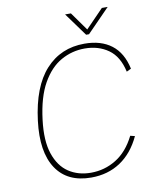

<svg xmlns="http://www.w3.org/2000/svg" viewBox="-96 -957 840 1039"><g transform="rotate(-10 324.0 -437.0)"><path d="M427 -756 334 -884H366L438 -783L536 -884H568L443 -756ZM567 -176 592 -170Q551 -82 482 -36Q413 10 321 10Q190 10 129 -82Q68 -174 89 -343Q112 -527 195.5 -618.5Q279 -710 409 -710Q500 -710 557.5 -666Q615 -622 634 -533L609 -521Q590 -607 535.5 -645.5Q481 -684 406 -684Q336 -684 275.5 -650Q215 -616 172.5 -541Q130 -466 115 -343Q101 -230 125.5 -157.5Q150 -85 202 -50.5Q254 -16 324 -16Q399 -16 462.5 -55Q526 -94 567 -176Z"/></g></svg>

Font: Haskoy Thin
Style: Italic
Weight: 100
Designer: Ertekin Erdin
Foundry: Ertekin Erdin
Version: Version 2.000; ttfautohint (v1.8.4.7-5d5b)